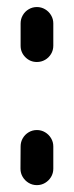

<svg xmlns="http://www.w3.org/2000/svg" viewBox="-20 -539 215 559"><path d="M87.4 0Q74.4 0 63.5 -6.5Q52.6 -13 46.1 -23.9Q39.6 -34.8 39.6 -47.8L40 -112.6Q40 -125.6 46.3 -136.5Q52.6 -147.4 63.5 -153.9Q74.4 -160.4 87.4 -160.4Q100.4 -160.4 111.3 -153.9Q122.2 -147.4 128.7 -136.5Q135.2 -125.6 135.2 -112.6V-47.8Q135.2 -34.8 128.7 -23.9Q122.2 -13 111.3 -6.5Q100.4 0 87.4 0ZM87.4 -358.5Q67.8 -358.5 53.9 -372.4Q40 -386.3 40 -405.9V-470.7Q40 -483.7 46.3 -494.6Q52.6 -505.6 63.5 -512Q74.4 -518.5 87.4 -518.5Q100.4 -518.5 111.3 -512Q122.2 -505.6 128.7 -494.6Q135.2 -483.7 135.2 -470.7V-405.9Q135.2 -393 128.7 -382Q122.2 -371.1 111.3 -364.8Q100.4 -358.5 87.4 -358.5Z"/></svg>

Font: 26F Galaxy Sans Extra Bold
Style: Regular
Weight: 800
Designer: C₂₉H₂₅N₃O₅
Version: Version 1.100